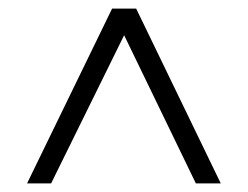

<svg xmlns="http://www.w3.org/2000/svg" viewBox="-20 -730 577 447"><path d="M43 -303 241 -710H297L494 -303H436L269 -648L99 -303Z"/></svg>

Font: Rising Sun Light
Style: Regular
Weight: 300
Designer: Matt McInerney, Pablo Impallari, Rodrigo Fuenzalida (Raleway font), Stephen Hutchings (Greek), Cristiano Sobral (main ch
Foundry: The Rising Sun Project Authors
Version: Version 4.327; ttfautohint (v1.8.4.7-5d5b-dirty)